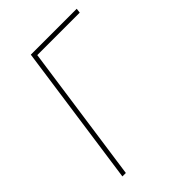

<svg xmlns="http://www.w3.org/2000/svg" viewBox="-157 -563 630 630"><g transform="rotate(-45 158.0 -247.5)"><path d="M33 0 103 -495H316L314 -479H117L49 0Z"/></g></svg>

Font: Alumni Sans Pinstripe
Style: Italic
Weight: 400
Italic angle: -8°
Designer: Robert E. Leuschke
Foundry: Robert E. Leuschke
Version: Version 1.010; ttfautohint (v1.8.4.7-5d5b)